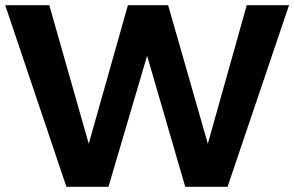

<svg xmlns="http://www.w3.org/2000/svg" viewBox="-20 -720 1134 740"><path d="M931 -700H1094L857 0H694L547 -505L398 0H236L0 -700H170L322 -166L473 -700H628L781 -166Z"/></svg>

Font: Argentum Sans SemiBold
Style: Regular
Weight: 600
Designer: Julieta Ulanovsky (Modified by Cristiano Sobral)
Foundry: Julieta Ulanovsky
Version: Version 5.001;November 22, 2018;FontCreator 11.5.0.2425 64-b